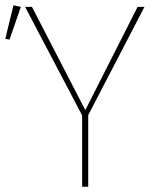

<svg xmlns="http://www.w3.org/2000/svg" viewBox="-74 -707 588 727"><path d="M260 -271V0H237V-270L21 -681H47L249 -290L447 -681H473ZM5 -681 -38 -557 -54 -560 -23 -687Z"/></svg>

Font: FiraSans
Style: Regular
Weight: 150
Designer: Carrois Corporate & Edenspiekermann AG
Foundry: Carrois Corporate GbR & Edenspiekermann AG
Version: Version 3.106;PS 003.106;hotconv 1.0.70;makeotf.lib2.5.58329